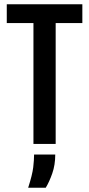

<svg xmlns="http://www.w3.org/2000/svg" viewBox="-20 -680 422 907"><path d="M138 0V-660H243V0ZM12 -571V-660H369V-571ZM113 207Q133 145 137 110Q141 75 141 50H241Q241 99 227 139Q213 179 196 207Z"/></svg>

Font: Bricolage Grotesque 48pt Condensed Medium
Style: Regular
Weight: 500
Width: 3
Designer: Mathieu Triay
Foundry: Atelier Triay
Version: Version 1.001;gftools[0.9.33.dev8+g029e19f]